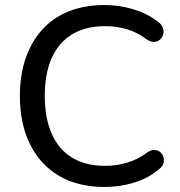

<svg xmlns="http://www.w3.org/2000/svg" viewBox="-20 -734 715 763"><path d="M395 9Q290 9 215 -35Q140 -79 99.5 -160.5Q59 -242 59 -353Q59 -436 82 -502.5Q105 -569 148 -616.5Q191 -664 253.5 -689Q316 -714 395 -714Q455 -714 510.5 -697Q566 -680 606 -649Q622 -638 627 -624Q632 -610 628.5 -597.5Q625 -585 615.5 -576.5Q606 -568 592 -567.5Q578 -567 562 -578Q527 -605 485.5 -617.5Q444 -630 397 -630Q320 -630 266.5 -597.5Q213 -565 185.5 -503.5Q158 -442 158 -353Q158 -265 185.5 -202.5Q213 -140 266.5 -107.5Q320 -75 397 -75Q444 -75 486.5 -88Q529 -101 565 -128Q581 -139 594.5 -138Q608 -137 617 -129.5Q626 -122 629.5 -109.5Q633 -97 629 -84Q625 -71 611 -61Q570 -26 513.5 -8.5Q457 9 395 9Z"/></svg>

Font: Nunito Medium
Style: Regular
Weight: 500
Designer: Vernon Adams
Foundry: Vernon Adams
Version: Version 3.601